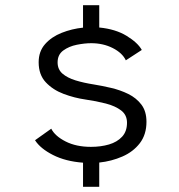

<svg xmlns="http://www.w3.org/2000/svg" viewBox="-20 -720 690 740"><path d="M300 0V-93Q232.5 -98 184 -122.8Q135.5 -147.5 115 -179.5L177.5 -224Q192 -195.5 232.8 -174.8Q273.5 -154 330.5 -154Q368.5 -154 400 -163.2Q431.5 -172.5 450.5 -193Q469.5 -213.5 469.5 -247Q469.5 -277 447 -294.2Q424.5 -311.5 387.8 -321Q351 -330.5 309 -336.5Q267 -342.5 225.5 -358Q184 -373.5 156.5 -402.8Q129 -432 129 -480Q129 -522 153.8 -550Q178.5 -578 217.8 -593.5Q257 -609 300 -613.5V-700H362.5V-614Q425 -608 468 -581.8Q511 -555.5 526.5 -527.5L465 -487.5Q451.5 -516 414.5 -534.8Q377.5 -553.5 331.5 -553.5Q306.5 -553.5 276.2 -547.5Q246 -541.5 224 -525.5Q202 -509.5 202 -479.5Q202 -452.5 220.8 -436.2Q239.5 -420 271.2 -410.2Q303 -400.5 341.5 -394.5Q373 -389.5 408.2 -381.2Q443.5 -373 474.5 -357.8Q505.5 -342.5 525 -316.8Q544.5 -291 544.5 -250.5Q544.5 -201.5 519 -168.2Q493.5 -135 451.8 -116.8Q410 -98.5 362.5 -93.5V0Z"/></svg>

Font: Trispace Light
Style: Regular
Weight: 300
Designer: Tyler Finck
Foundry: Etcetera Type Company
Version: Version 1.210; ttfautohint (v1.8.3)